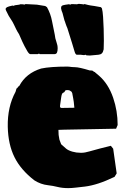

<svg xmlns="http://www.w3.org/2000/svg" viewBox="-20 -937 648 989"><path d="M327 -594Q331 -594 336 -593.5Q341 -593 348 -592Q350 -592 355 -591.5Q360 -591 366 -591Q387 -591 443 -574H449Q456 -574 460 -571Q461 -570 462 -568.5Q463 -567 464 -567Q469 -567 470 -564L489 -548Q538 -506 563 -433Q586 -366 586 -293L578 -274L310 -269L281 -268L282 -242L286 -218L295 -194L321 -171Q332 -162 352.5 -156Q373 -150 395 -150H400Q417 -150 442 -157.5Q467 -165 495 -172L551 -186L563 -171L581 -44L570 -26Q524 -4 487 8Q450 20 418 24Q390 27 369.5 29.5Q349 32 331 32Q301 32 277 26Q253 20 227 17Q190 13 157 -8Q87 -62 54.5 -127.5Q22 -193 20 -284Q18 -387 60 -464L65 -481Q69 -483 69.5 -484.5Q70 -486 71 -486L73 -490L79 -494Q114 -560 192 -584Q239 -594 327 -594ZM327 -473Q324 -473 320 -472.5Q316 -472 314 -467Q312 -461 305 -459Q298 -457 295 -434Q292 -409 289.5 -395Q287 -381 297 -381L363 -382L360 -412L357 -431L353 -452Q353 -456 351.5 -458Q350 -460 349 -464L339 -471Q333 -473 327 -473ZM413 -653 395 -655H376Q369 -655 364 -672Q360 -687 352 -712Q344 -737 337 -760Q330 -783 327 -792Q325 -796 322.5 -802.5Q320 -809 317 -818Q316 -821 315 -824.5Q314 -828 312 -832Q309 -842 306 -854.5Q303 -867 302 -870Q300 -874 299 -877.5Q298 -881 297 -883Q296 -885 296 -888Q296 -891 295 -892Q294 -894 294.5 -895.5Q295 -897 295 -899Q295 -907 305 -910Q309 -911 316.5 -912.5Q324 -914 334 -915H338Q338 -913 341 -913L349 -916L376 -915L381 -916Q382 -916 383 -916.5Q384 -917 385 -917H388L398 -916Q406 -916 408 -914L416 -916Q428 -913 433.5 -911.5Q439 -910 446 -909Q453 -908 467 -906L500 -900L505 -894Q509 -879 511 -850Q513 -821 514 -788.5Q515 -756 515 -727Q515 -698 514 -683Q511 -668 504.5 -662Q498 -656 487 -655L443 -651L425 -652L421 -655ZM174 -658H137Q130 -658 121 -673Q112 -689 106.5 -699Q101 -709 95 -722.5Q89 -736 78 -761Q74 -767 70.5 -773Q67 -779 64 -785L52 -810Q49 -816 44.5 -824.5Q40 -833 36 -838Q26 -851 12 -881Q9 -887 9 -890Q9 -896 16 -900Q24 -904 43 -908H46Q47 -907 49 -907H50L57 -910L72 -912L79 -913Q81 -913 82 -914Q83 -915 84 -915H94Q101 -915 105 -913L112 -916L170 -913L213 -906L222 -900Q241 -866 248 -828Q255 -790 262 -759Q264 -739 270.5 -721.5Q277 -704 277 -688Q277 -674 273.5 -666Q270 -658 259 -658H185L181 -661Z"/></svg>

Font: Sigmar
Style: Regular
Weight: 400
Designer: Vernon Adams
Foundry: Vernon Adams
Version: Version 1.000; ttfautohint (v1.8.4.7-5d5b);gftools[0.9.24]